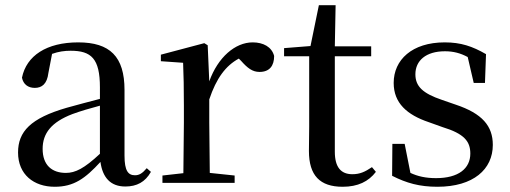

<svg xmlns="http://www.w3.org/2000/svg" viewBox="-20 -699 1948 734"><path d="M459 14C503 14 535 -3 557 -42L541 -56C524 -36 512 -29 496 -29C470 -29 456 -46 456 -104V-355C456 -483 400 -537 279 -537C158 -537 81 -486 64 -402C69 -377 87 -363 113 -363C140 -363 160 -378 165 -420L179 -493C204 -502 227 -505 250 -505C329 -505 362 -475 362 -365V-321C320 -310 274 -298 235 -287C97 -247 49 -196 49 -116C49 -32 109 15 189 15C263 15 306 -17 364 -80C372 -21 402 14 459 14ZM362 -111C302 -55 268 -38 232 -38C178 -38 143 -68 143 -130C143 -189 176 -232 257 -263C287 -274 324 -285 362 -295Z M780 -319C807 -400 843 -448 893 -475L902 -466C926 -439 945 -424 972 -424C1011 -424 1028 -448 1028 -485C1019 -520 986 -537 946 -537C879 -537 813 -480 780 -388L774 -526L761 -534L595 -490V-465L680 -459C682 -410 683 -363 683 -295V-230L681 -37L601 -28V0H877V-28L782 -38L780 -230Z M1290 15C1348 15 1389 -5 1417 -42L1402 -60C1375 -42 1356 -33 1327 -33C1284 -33 1260 -59 1260 -119V-484H1399V-522H1260L1263 -679H1199L1167 -523L1066 -515V-484H1162V-215C1162 -178 1161 -155 1161 -122C1161 -28 1203 15 1290 15Z M1652 15C1790 15 1864 -52 1864 -145C1864 -217 1824 -265 1722 -299L1670 -317C1596 -342 1568 -369 1568 -415C1568 -467 1608 -503 1681 -503C1713 -503 1740 -496 1768 -481L1791 -382H1834L1838 -492C1786 -522 1742 -537 1680 -537C1555 -537 1485 -470 1485 -382C1485 -305 1536 -260 1619 -232L1672 -213C1754 -188 1778 -159 1778 -112C1778 -55 1733 -18 1647 -18C1607 -18 1577 -25 1549 -38L1527 -149H1480L1479 -27C1534 1 1584 15 1652 15Z"/></svg>

Font: Noto Serif CJK SC Medium
Style: Regular
Weight: 500
Designer: Ryoko NISHIZUKA 西塚涼子 (kana & ideographs); Frank Grießhammer (Latin, Greek & Cyrillic); Wenlong ZHANG 张文龙 (bopomofo); San
Foundry: Adobe
Version: Version 2.001;hotconv 1.1.0;makeotfexe 2.6.0